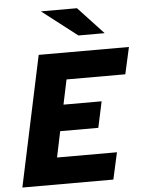

<svg xmlns="http://www.w3.org/2000/svg" viewBox="-61 -979 773 1028"><g transform="rotate(-5 325.5 -465.5)"><path d="M17 0 166 -700H651L619 -556H303L275 -423H480L450 -283H245L216 -144H538L506 0ZM387 -785 198 -931H392L528 -785Z"/></g></svg>

Font: Red Hat Mono
Style: Italic
Weight: 400
Italic angle: -12°
Monospace: yes
Designer: Pentagram, MCKL
Foundry: MCKL
Version: Version 1.030